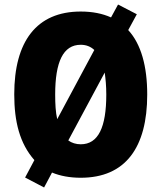

<svg xmlns="http://www.w3.org/2000/svg" viewBox="-20 -776 714 849"><path d="M631 -358C631 -483 604 -581 547 -643L585 -713L502 -756L471 -699C433 -716 389 -725 337 -725C141 -725 43 -592 43 -359C43 -238 67 -142 132 -68L91 9L175 53L210 -13C246 2 289 10 337 10C535 10 631 -124 631 -358ZM224 -358C224 -502 259 -578 337 -578C361 -578 381 -570 397 -555L233 -249C226 -279 224 -316 224 -358ZM450 -358C450 -214 415 -138 337 -138C316 -138 297 -144 282 -155L443 -455C447 -427 450 -395 450 -358Z"/></svg>

Font: Noto Sans Armenian Condensed Black
Style: Regular
Weight: 900
Width: 3
Designer: Monotype Design Team
Foundry: Monotype Imaging Inc.
Version: Version 2.008